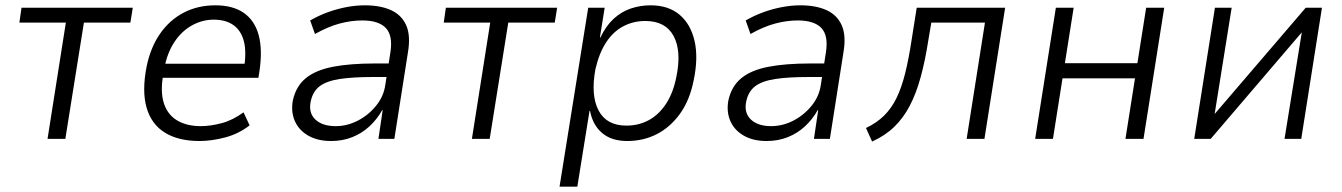

<svg xmlns="http://www.w3.org/2000/svg" viewBox="-20 -523 5055 723"><path d="M159 0 228 -438H53L61 -494H480L471 -438H296L226 0Z M731 8Q652 8 601 -23.5Q550 -55 532 -117.5Q514 -180 532 -272Q547 -345 583 -396.5Q619 -448 672 -475.5Q725 -503 791 -503Q857 -503 898 -474.5Q939 -446 954 -391Q969 -336 957 -255L953 -230H575L584 -283H922L898 -260Q909 -326 898.5 -367Q888 -408 859 -428.5Q830 -449 785 -449Q742 -449 703 -427.5Q664 -406 636.5 -364.5Q609 -323 598 -262L595 -244Q583 -178 597 -134.5Q611 -91 647 -69.5Q683 -48 736 -48Q772 -48 814 -59Q856 -70 897 -100L920 -51Q879 -19 828 -5.5Q777 8 731 8Z M1227 8Q1175 8 1139.5 -13Q1104 -34 1089.5 -69Q1075 -104 1083 -146Q1095 -199 1132 -229Q1169 -259 1233.5 -271.5Q1298 -284 1392 -284H1456L1448 -233H1383Q1308 -233 1259 -225.5Q1210 -218 1184 -198.5Q1158 -179 1150 -141Q1141 -98 1167.5 -73Q1194 -48 1244 -48Q1287 -48 1327 -68.5Q1367 -89 1396 -124.5Q1425 -160 1431 -204L1450 -325Q1460 -389 1433 -417.5Q1406 -446 1344 -446Q1303 -446 1259.5 -434.5Q1216 -423 1166 -395L1148 -446Q1181 -465 1216 -477.5Q1251 -490 1286 -496.5Q1321 -503 1354 -503Q1412 -503 1452 -485Q1492 -467 1509.5 -428Q1527 -389 1516 -325L1465 0H1405L1421 -108H1419Q1400 -74 1371.5 -47.5Q1343 -21 1306.5 -6.5Q1270 8 1227 8Z M1757 0 1826 -438H1651L1659 -494H2078L2069 -438H1894L1824 0Z M2087 180 2195 -494H2257L2239 -382H2241Q2262 -426 2291 -452.5Q2320 -479 2355.5 -491Q2391 -503 2430 -503Q2497 -503 2539 -467.5Q2581 -432 2595.5 -368.5Q2610 -305 2592 -220Q2577 -145 2540.5 -94.5Q2504 -44 2453.5 -18Q2403 8 2342 8Q2283 8 2247.5 -22Q2212 -52 2202 -105L2200 -106L2154 180ZM2339 -50Q2385 -50 2423 -70.5Q2461 -91 2488 -132Q2515 -173 2527 -234Q2547 -331 2516.5 -387.5Q2486 -444 2410 -444Q2365 -444 2327 -424Q2289 -404 2262.5 -363.5Q2236 -323 2222 -262Q2204 -164 2234 -107Q2264 -50 2339 -50Z M2867 8Q2815 8 2779.5 -13Q2744 -34 2729.5 -69Q2715 -104 2723 -146Q2735 -199 2772 -229Q2809 -259 2873.5 -271.5Q2938 -284 3032 -284H3096L3088 -233H3023Q2948 -233 2899 -225.5Q2850 -218 2824 -198.5Q2798 -179 2790 -141Q2781 -98 2807.5 -73Q2834 -48 2884 -48Q2927 -48 2967 -68.5Q3007 -89 3036 -124.5Q3065 -160 3071 -204L3090 -325Q3100 -389 3073 -417.5Q3046 -446 2984 -446Q2943 -446 2899.5 -434.5Q2856 -423 2806 -395L2788 -446Q2821 -465 2856 -477.5Q2891 -490 2926 -496.5Q2961 -503 2994 -503Q3052 -503 3092 -485Q3132 -467 3149.5 -428Q3167 -389 3156 -325L3105 0H3045L3061 -108H3059Q3040 -74 3011.5 -47.5Q2983 -21 2946.5 -6.5Q2910 8 2867 8Z M3264 10 3241 -41Q3281 -60 3309 -87.5Q3337 -115 3356 -154Q3375 -193 3388.5 -247Q3402 -301 3413 -374L3432 -494H3765L3687 0H3620L3689 -438H3487L3476 -373Q3464 -295 3447 -233Q3430 -171 3406 -125Q3382 -79 3347.5 -45.5Q3313 -12 3264 10Z M3878 0 3956 -494H4023L3990 -285H4263L4296 -494H4364L4286 0H4218L4254 -228H3981L3945 0Z M4477 0 4555 -494H4618L4553 -88H4549L4897 -494H4958L4880 0H4817L4883 -407H4887L4539 0Z"/></svg>

Font: Nunito Sans 7pt SemiCondensed Light
Style: Italic
Weight: 300
Width: 4
Italic angle: -9°
Designer: Vernon Adams
Foundry: Vernon Adams
Version: Version 3.101;gftools[0.9.27]